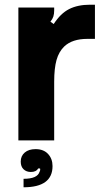

<svg xmlns="http://www.w3.org/2000/svg" viewBox="-20 -596 441 815"><path d="M58 0V-564H210V-552Q210 -537 206.5 -526Q203 -515 194 -504L208 -494Q237 -539 273.5 -557.5Q310 -576 362 -576H383V-431H351Q287 -431 253 -399Q230 -377 220 -341.5Q210 -306 210 -249V0ZM80 163Q139 163 148 133Q152 126 150 119H142Q134 134 111 134Q92 134 80 122.5Q68 111 68 90Q68 66 85 51.5Q102 37 131 37Q165 37 184 57.5Q203 78 203 109Q203 199 80 199Z"/></svg>

Font: Open Sauce Sans ExtraBold
Style: Regular
Weight: 800
Designer: Alfredo Marco Pradil
Foundry: Creative Sauce Fz LLC
Version: Version 1.477